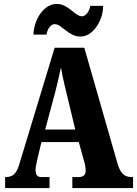

<svg xmlns="http://www.w3.org/2000/svg" viewBox="-20 -957 697 977"><path d="M6 0V-56H11Q26 -56 38.5 -61.5Q51 -67 61.5 -82.5Q72 -98 80 -127L258 -714H409L580 -118Q587 -96 597 -82Q607 -68 620 -62Q633 -56 648 -56H657V0H348V-56H382Q395 -56 405.5 -63Q416 -70 416 -89Q416 -98 414.5 -107.5Q413 -117 411 -126Q409 -135 407 -140L381 -234H191L172 -156Q171 -148 168 -136.5Q165 -125 163 -113Q161 -101 161 -91Q161 -75 167.5 -65.5Q174 -56 192 -56H232V0ZM210 -298H363L317 -489Q312 -510 307 -530.5Q302 -551 298 -572Q294 -593 290 -614Q286 -593 281 -572Q276 -551 271.5 -531Q267 -511 262 -492ZM389 -771Q367 -771 348.5 -780.5Q330 -790 314.5 -802.5Q299 -815 285.5 -824.5Q272 -834 258 -834Q243 -834 231 -817.5Q219 -801 217 -781H150Q152 -824 169 -859.5Q186 -895 212 -916Q238 -937 268 -937Q290 -937 308.5 -927.5Q327 -918 342 -905.5Q357 -893 371 -883.5Q385 -874 398 -874Q411 -874 424 -890.5Q437 -907 439 -927H505Q504 -884 487 -848.5Q470 -813 444.5 -792Q419 -771 389 -771Z"/></svg>

Font: Noto Serif Khmer ExtraCondensed Black
Style: Regular
Weight: 900
Width: 2
Designer: Danh Hong and the Monotype Design Team
Foundry: Monotype Imaging Inc.
Version: Version 2.004